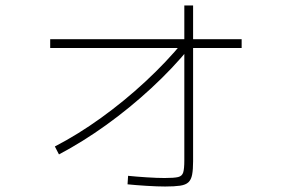

<svg xmlns="http://www.w3.org/2000/svg" viewBox="-20 -657 1040 700"><path d="M180 -123Q265 -167 349.5 -228Q434 -289 510.5 -360Q587 -431 647 -504L672 -484Q610 -408 531.5 -335.5Q453 -263 367.5 -201.5Q282 -140 195 -94ZM582 23Q554 23 514 20.5Q474 18 445 15L447 -16Q476 -13 514.5 -10.5Q553 -8 580 -8Q615 -8 629.5 -11.5Q644 -15 648 -28.5Q652 -42 652 -72V-637H684V-69Q684 -39 680.5 -20.5Q677 -2 667 7.5Q657 17 636.5 20Q616 23 582 23ZM163 -482V-514H861V-482Z"/></svg>

Font: M PLUS 1 ExtraLight
Style: Regular
Weight: 250
Version: Version 1.001